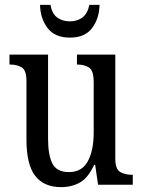

<svg xmlns="http://www.w3.org/2000/svg" viewBox="-20 -761 588 791"><path d="M232 10Q161 10 125 -36.5Q89 -83 89 -186V-427Q89 -471 70 -483Q51 -495 23 -495H19V-536H178V-189Q178 -122 196 -87Q214 -52 264 -52Q318 -52 342 -97Q366 -142 366 -215V-422Q366 -470 347 -482.5Q328 -495 300 -495H297V-536H455V-109Q455 -64 475 -52.5Q495 -41 523 -41H527V0H384L372 -82H368Q343 -28 309 -9Q275 10 232 10ZM268 -606Q206 -606 176 -645.5Q146 -685 145 -741H188Q194 -705 215.5 -689Q237 -673 268 -673Q298 -673 319.5 -689Q341 -705 348 -741H390Q389 -685 359.5 -645.5Q330 -606 268 -606Z"/></svg>

Font: Noto Serif Armenian Condensed
Style: Regular
Weight: 400
Width: 3
Designer: Monotype Design Team
Foundry: Monotype Imaging Inc.
Version: Version 2.008; ttfautohint (v1.8.4.7-5d5b)